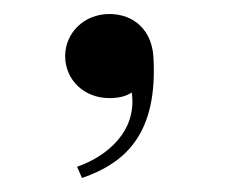

<svg xmlns="http://www.w3.org/2000/svg" viewBox="-20 -735 322 274"><path d="M90 -497 97 -481C161 -503 205 -546 199 -653C197 -691 172 -715 136 -715C100 -715 73 -688 73 -655C73 -621 100 -595 136 -595C148 -595 159 -597 168 -603C176 -548 133 -512 90 -497Z"/></svg>

Font: Sprat
Style: Regular
Weight: 400
Designer: Ethan Nakache
Foundry: Collletttivo
Version: Version 2.000;Glyphs 3.2 (3217)